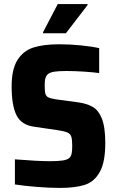

<svg xmlns="http://www.w3.org/2000/svg" viewBox="-20 -913 573 941"><path d="M53 -9V-132Q166 -123 226 -123Q266 -123 287.5 -126.5Q309 -130 319 -138Q328 -146 331 -160Q334 -174 334 -198Q334 -229 329.5 -243Q325 -257 310.5 -263.5Q296 -270 263 -275L146 -292Q84 -301 60.5 -349Q37 -397 37 -489Q37 -574 66 -619.5Q95 -665 145 -680.5Q195 -696 271 -696Q323 -696 377.5 -690.5Q432 -685 466 -677V-555Q436 -559 391 -562Q346 -565 306 -565Q269 -565 248.5 -562Q228 -559 218 -552Q207 -544 203 -531Q199 -518 199 -495Q199 -466 202.5 -453.5Q206 -441 217.5 -435.5Q229 -430 255 -426L366 -411Q407 -405 434.5 -389Q462 -373 478 -335Q496 -292 496 -213Q496 -118 469 -70Q442 -22 395.5 -7Q349 8 274 8Q222 8 160 3Q98 -2 53 -9ZM191 -750V-755L263 -893H409V-888L303 -750Z"/></svg>

Font: Saira Semi Condensed
Style: Bold
Weight: 700
Width: 4
Designer: Hector Gatti with collaboration of the Omnibus-Type team
Foundry: Omnibus-Type
Version: Version 1.001; ttfautohint (v1.8)